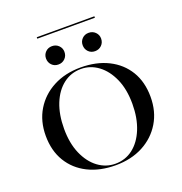

<svg xmlns="http://www.w3.org/2000/svg" viewBox="-147 -957 1037 1096"><g transform="rotate(-20 371.5 -409.5)"><path d="M371 11.3Q275 11.3 203.2 -24.6Q131.5 -60.5 91.5 -126.6Q51.6 -192.7 51.6 -283.1Q51.6 -371.8 92.3 -439.1Q133.1 -506.5 205.2 -544.4Q277.4 -582.3 371 -582.3Q466.9 -582.3 538.7 -546.4Q610.5 -510.5 650.4 -444.8Q690.3 -379 690.3 -287.9Q690.3 -199.2 649.6 -131.9Q608.9 -64.5 537.1 -26.6Q465.3 11.3 371 11.3ZM371.8 2.4Q433.1 2.4 479.4 -33.5Q525.8 -69.4 552.4 -134.7Q579 -200 579 -286.3Q579 -375 550.4 -439.1Q521.8 -503.2 474.6 -538.3Q427.4 -573.4 370.2 -573.4Q309.7 -573.4 262.9 -537.5Q216.1 -501.6 189.9 -436.7Q163.7 -371.8 163.7 -284.7Q163.7 -196.8 191.9 -132.3Q220.2 -67.7 267.3 -32.7Q314.5 2.4 371.8 2.4ZM259.7 -641.1Q235.5 -641.1 219.8 -657.3Q204 -673.4 204 -697.6Q204 -720.2 219.8 -736.3Q235.5 -752.4 259.7 -752.4Q283.9 -752.4 300 -736.3Q316.1 -720.2 316.1 -697.6Q316.1 -673.4 300 -657.3Q283.9 -641.1 259.7 -641.1ZM482.3 -641.1Q458.1 -641.1 442.3 -657.3Q426.6 -673.4 426.6 -697.6Q426.6 -720.2 442.3 -736.3Q458.1 -752.4 482.3 -752.4Q506.5 -752.4 522.6 -736.3Q538.7 -720.2 538.7 -697.6Q538.7 -673.4 522.6 -657.3Q506.5 -641.1 482.3 -641.1ZM196 -821V-829.8H546V-821Z"/></g></svg>

Font: Playfair 144pt SemiExpanded SemiBold
Style: Regular
Weight: 600
Width: 6
Designer: Claus Eggers Sørensen
Foundry: Claus Eggers Sørensen
Version: Version 2.203